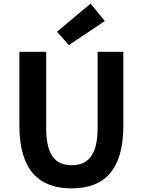

<svg xmlns="http://www.w3.org/2000/svg" viewBox="-20 -1026 788 1060"><path d="M375 14C556 14 661 -87 661 -333V-740H519V-320C519 -166 463 -114 375 -114C288 -114 235 -166 235 -320V-740H87V-333C87 -87 195 14 375 14ZM360 -777 559 -910 480 -1006 295 -851Z"/></svg>

Font: Source Han Sans Old Style Bold
Style: Regular
Weight: 700
Designer: Ryoko NISHIZUKA (kana & ideographs); Paul D. Hunt (Latin, Greek & Cyrillic); Wenlong ZHANG (bopomofo); Sandoll Communica
Foundry: Adobe Systems Incorporated
Version: Version 1.004;PS 1.004;hotconv 1.0.81;makeotf.lib2.5.63406